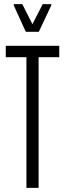

<svg xmlns="http://www.w3.org/2000/svg" viewBox="-20 -910 315 930"><path d="M108 0V-633H8V-688H267V-633H167V0ZM105 -756 47 -883V-890H88L137 -793L187 -890H228V-883L168 -756Z"/></svg>

Font: Saira UltraCondensed
Style: Regular
Weight: 400
Width: 1
Designer: Hector Gatti with collaboration of the Omnibus-Type team
Foundry: Omnibus-Type
Version: Version 1.101